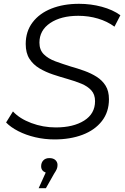

<svg xmlns="http://www.w3.org/2000/svg" viewBox="-20 -726 655 1008"><path d="M266 6Q214 6 165 -5.5Q116 -17 76 -37.5Q36 -58 12 -83L48 -141Q83 -103 144.5 -80Q206 -57 273 -57Q365 -57 422 -93Q479 -129 479 -195Q479 -230 459.5 -251.5Q440 -273 407.5 -286.5Q375 -300 336 -311Q297 -322 258 -335Q219 -348 186.5 -367.5Q154 -387 134.5 -417.5Q115 -448 115 -495Q115 -561 151 -608.5Q187 -656 250 -681Q313 -706 395 -706Q457 -706 514.5 -690.5Q572 -675 612 -646L581 -586Q543 -614 494 -628.5Q445 -643 391 -643Q300 -643 243.5 -605Q187 -567 187 -502Q187 -464 210 -441Q233 -418 271 -404Q309 -390 351 -377Q387 -367 423 -354Q459 -341 488 -322.5Q517 -304 534.5 -276Q552 -248 552 -205Q552 -138 515 -90.5Q478 -43 413.5 -18.5Q349 6 266 6ZM183 262 220 180Q196 171 196 147Q196 128 207.5 116Q219 104 239 104Q260 104 271 114.5Q282 125 282 140Q282 152 278 161.5Q274 171 264 186L221 262Z"/></svg>

Font: Montserrat
Style: Italic
Weight: 400
Italic angle: -11.3°
Designer: Julieta Ulanovsky
Foundry: Julieta Ulanovsky
Version: Version 9.000; ttfautohint (v1.8.4.7-5d5b)